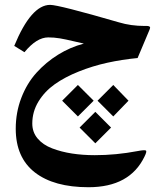

<svg xmlns="http://www.w3.org/2000/svg" viewBox="-20 -473 684 804"><path d="M379.2 127.1 313.3 61.2 379.2 -4.7 445.1 61.2ZM454.3 14.6 388.4 -51.3 454.3 -117.2 518.1 -51.3ZM306.2 14.6 240.3 -51.3 306.2 -117.2 372.2 -51.3ZM39.6 -280.8Q110.4 -452.6 189.9 -452.6Q225.6 -452.6 478 -379.4Q528.3 -364.3 585.9 -364.3H595.7Q600.6 -364.3 603.5 -363Q606.4 -361.8 607.7 -360.6Q608.9 -359.4 608.4 -356.4Q607.9 -353.5 607.4 -351.8Q606.9 -350.1 605 -345.7Q603 -341.3 602.5 -339.8L556.2 -230Q490.2 -223.6 429.2 -210.2Q368.2 -196.8 310.1 -173.6Q252 -150.4 209.5 -120.4Q167 -90.3 141.1 -47.9Q115.2 -5.4 115.2 44.4Q115.2 80.6 137.7 107.2Q160.2 133.8 198.7 148.4Q237.3 163.1 281.7 169.9Q326.2 176.8 377 176.8Q465.8 176.8 555.7 159.7Q586.4 153.8 591.1 157.5Q595.7 161.1 585.4 182.1Q523.9 311 350.6 311Q205.6 311 125.7 248.8Q45.9 186.5 45.9 65.9Q45.9 -2 69.1 -62.7Q92.3 -123.5 132.3 -168Q172.4 -212.4 223.1 -243.9Q273.9 -275.4 331.1 -290.5Q316.4 -293.5 285.9 -300.8Q255.4 -308.1 231 -312.3Q206.5 -316.4 182.1 -316.4Q133.3 -316.4 82.5 -254.4Z"/></svg>

Font: Parastoo FD
Style: Bold-FD
Weight: 700
Foundry: Saber Rastikerdar (saber.rastikerdar@gmail.com)
Version: Version 2.0.1